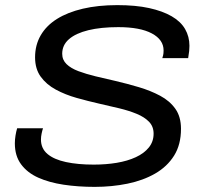

<svg xmlns="http://www.w3.org/2000/svg" viewBox="-20 -718 800 750"><path d="M350 12Q285 12 228.5 3.5Q172 -5 129.5 -24Q87 -43 62.5 -76Q38 -109 38 -158Q38 -172 40.5 -188Q43 -204 47 -217H148Q145 -208 142.5 -196Q140 -184 140 -173Q140 -138 165.5 -116.5Q191 -95 237.5 -85Q284 -75 346 -75Q394 -75 436 -82Q478 -89 510.5 -104Q543 -119 561.5 -142Q580 -165 580 -196Q580 -224 562 -242.5Q544 -261 513.5 -273.5Q483 -286 445.5 -295Q408 -304 368 -313Q324 -323 279.5 -335.5Q235 -348 198 -368Q161 -388 139 -418.5Q117 -449 117 -494Q117 -542 139 -580Q161 -618 202.5 -644Q244 -670 303.5 -684Q363 -698 438 -698Q510 -698 562.5 -686.5Q615 -675 650.5 -654.5Q686 -634 703 -604.5Q720 -575 720 -539Q720 -530 719 -519Q718 -508 715 -491H614Q618 -503 618.5 -510Q619 -517 619 -521Q619 -563 573 -587.5Q527 -612 442 -612Q374 -612 325 -600Q276 -588 249.5 -565Q223 -542 223 -508Q223 -484 240 -467.5Q257 -451 286.5 -440Q316 -429 353 -420Q390 -411 430 -402Q477 -391 522.5 -377.5Q568 -364 605.5 -344Q643 -324 665 -293Q687 -262 687 -215Q687 -153 660 -110Q633 -67 586 -40Q539 -13 478 -0.5Q417 12 350 12Z"/></svg>

Font: Archivo SemiExpanded
Style: Italic
Weight: 400
Width: 6
Italic angle: -10°
Designer: Hector Gatti
Foundry: Omnibus-Type
Version: Version 2.001